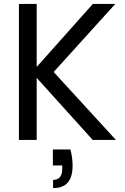

<svg xmlns="http://www.w3.org/2000/svg" viewBox="-20 -717 639 984"><path d="M455 0H574L255 -348L571 -697H456L168 -374V-697H77V0H168V-318ZM251 49V131H299V149C299 186 283 205 252 205V247C317 247 352 212 352 132C352 107 349 80 341 49Z"/></svg>

Font: Matrixport Regular
Style: Regular
Weight: 400
Designer: Ninad Kale (Devanagari), Jonny Pinhorn (Latin)
Foundry: Indian Type Foundry
Version: Version 3.200;PS 1.000;hotconv 16.6.54;makeotf.lib2.5.65590